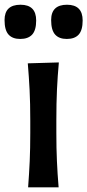

<svg xmlns="http://www.w3.org/2000/svg" viewBox="-44 -807 376 827"><path d="M77.1 0Q81.5 -58.6 84 -113.3Q86.4 -168 86.4 -234.4V-287.6Q86.4 -362.3 83.5 -419.2Q80.6 -476.1 75.7 -534.2L209.5 -538.1Q204.1 -479 201.4 -421.1Q198.7 -363.3 198.7 -287.6V-234.4Q198.7 -168 201.2 -113.3Q203.6 -58.6 208.5 0ZM243.7 -639.2Q210.4 -639.2 193.4 -658.2Q176.3 -677.2 176.3 -720.7Q176.3 -786.6 244.6 -786.6Q312 -786.6 312 -718.8Q312 -676.8 294.9 -658Q277.8 -639.2 243.7 -639.2ZM43 -639.2Q9.8 -639.2 -7.3 -658.2Q-24.4 -677.2 -24.4 -720.7Q-24.4 -786.6 44.4 -786.6Q111.8 -786.6 111.8 -718.8Q111.8 -676.8 94.5 -658Q77.1 -639.2 43 -639.2Z"/></svg>

Font: Pinar DS4-Medium
Style: Regular
Weight: 500
Designer: Amin Abedi
Version: Version 2.000